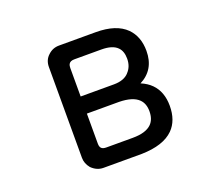

<svg xmlns="http://www.w3.org/2000/svg" viewBox="-121 -892 1242 1082"><g transform="rotate(-20 500.0 -350.5)"><path d="M678.7 -195.3Q678.7 -240.7 652.8 -266.6Q618.2 -301.3 536.1 -302.7H342.8V-124Q342.8 -123 342.8 -122.1Q342.8 -103.5 351.6 -94.7Q360.4 -85.9 380.9 -85.9H539.1Q618.2 -85.9 652.3 -120.1Q678.7 -146.5 678.7 -195.3ZM662.1 -516.6Q662.1 -561.5 638.2 -585Q609.4 -614.3 543 -614.3H380.9Q356.4 -614.3 348.1 -600.1Q344.7 -594.2 343.8 -587.9Q342.8 -581.5 342.8 -576.2V-405.3H542Q602.5 -405.3 632.3 -437.5V-438Q662.1 -468.3 662.1 -516.6ZM779.3 -520.5Q779.3 -407.7 685.1 -359.4Q722.7 -343.8 747.6 -318.8Q796.9 -269 796.9 -184.6Q796.9 -96.2 747.1 -46.4Q687 13.7 555.7 16.6H326.2Q286.6 16.6 255.4 -14.6Q231.4 -43.9 231.4 -78.1V-622.1Q231.4 -664.1 259.8 -689.9Q287.6 -716.8 326.2 -716.8H546.9Q668.9 -716.8 728 -658.2Q779.3 -606.4 779.3 -520.5Z"/></g></svg>

Font: YuPearl-SemiBold
Style: SemiBold
Weight: 600
Designer: Max Yao
Foundry: Max-Everyday
Version: Version 1.011; ttfautohint (v1.8.3)